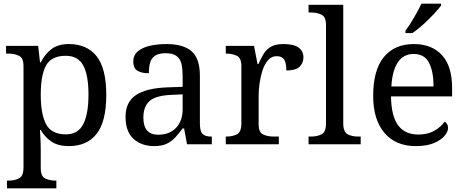

<svg xmlns="http://www.w3.org/2000/svg" viewBox="-20 -786 2533 1046"><path d="M18 240V198H26Q60 198 84 185.5Q108 173 108 126V-426Q108 -470 83.5 -482Q59 -494 26 -494H13V-536H188L198 -446H202Q225 -492 261 -519Q297 -546 355 -546Q454 -546 506.5 -479.5Q559 -413 559 -269Q559 -124 506.5 -57Q454 10 355 10Q297 10 260.5 -14.5Q224 -39 202 -78H198Q200 -49 201 -16.5Q202 16 202 35V131Q202 175 226.5 186.5Q251 198 284 198H287V240ZM339 -54Q405 -54 433.5 -109.5Q462 -165 462 -270Q462 -377 433.5 -429.5Q405 -482 338 -482Q260 -482 231 -429.5Q202 -377 202 -269Q202 -165 231 -109.5Q260 -54 339 -54Z M819 10Q752 10 708 -29Q664 -68 664 -150Q664 -230 720.5 -268Q777 -306 892 -310L975 -313V-373Q975 -409 969 -436.5Q963 -464 943 -480Q923 -496 882 -496Q844 -496 824 -482Q804 -468 797.5 -443.5Q791 -419 791 -387Q749 -387 727.5 -401.5Q706 -416 706 -450Q706 -485 730.5 -506Q755 -527 796 -536.5Q837 -546 886 -546Q978 -546 1023.5 -507Q1069 -468 1069 -373V-114Q1069 -72 1083 -57Q1097 -42 1131 -42H1134V0H999L983 -86H975Q954 -58 934 -36.5Q914 -15 887.5 -2.5Q861 10 819 10ZM842 -52Q903 -52 939 -89.5Q975 -127 975 -191V-272L911 -269Q826 -265 793.5 -234.5Q761 -204 761 -145Q761 -52 842 -52Z M1210 0V-42H1213Q1247 -42 1271 -54.5Q1295 -67 1295 -114V-426Q1295 -470 1270.5 -482Q1246 -494 1213 -494H1210V-536H1364L1383 -437H1388Q1401 -467 1416 -492Q1431 -517 1456 -531.5Q1481 -546 1525 -546Q1580 -546 1606.5 -527Q1633 -508 1633 -473Q1633 -442 1611.5 -422Q1590 -402 1540 -402Q1540 -443 1528 -461.5Q1516 -480 1487 -480Q1459 -480 1440 -458Q1421 -436 1410 -402Q1399 -368 1394 -331.5Q1389 -295 1389 -266V-109Q1389 -65 1413.5 -53.5Q1438 -42 1471 -42H1499V0Z M1661 0V-42H1674Q1708 -42 1732 -54.5Q1756 -67 1756 -114V-650Q1756 -694 1731.5 -706Q1707 -718 1674 -718H1661V-760H1850V-114Q1850 -67 1874 -54.5Q1898 -42 1932 -42H1945V0Z M2245 10Q2136 10 2074.5 -62Q2013 -134 2013 -264Q2013 -404 2071 -475Q2129 -546 2235 -546Q2332 -546 2387.5 -486Q2443 -426 2443 -307V-261H2110Q2112 -152 2149.5 -102.5Q2187 -53 2259 -53Q2311 -53 2347.5 -74.5Q2384 -96 2402 -123Q2409 -120 2415 -111Q2421 -102 2421 -89Q2421 -69 2402 -46Q2383 -23 2344 -6.5Q2305 10 2245 10ZM2342 -315Q2342 -395 2317.5 -443.5Q2293 -492 2233 -492Q2178 -492 2147.5 -446.5Q2117 -401 2112 -315ZM2189 -619Q2211 -648 2235.5 -690Q2260 -732 2276 -766H2383V-756Q2371 -739 2344 -710Q2317 -681 2285.5 -652.5Q2254 -624 2227 -606H2189Z"/></svg>

Font: Noto Serif Makasar
Style: Regular
Weight: 400
Designer: Sérgio Martins
Version: Version 1.001; ttfautohint (v1.8.4.7-5d5b)